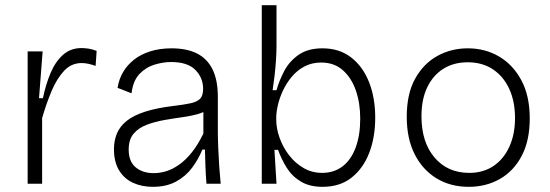

<svg xmlns="http://www.w3.org/2000/svg" viewBox="-20 -711 2130 743"><path d="M87 0V-297V-512H145L131 -331H146Q157 -384 175.5 -428Q194 -472 223.5 -498.5Q253 -525 295 -525Q307 -525 321.5 -523Q336 -521 354 -514L350 -456Q336 -461 322.5 -464Q309 -467 296 -467Q256 -467 228 -437Q200 -407 179.5 -358.5Q159 -310 143 -254V0Z M571 12Q529 12 495 -3.5Q461 -19 441 -51.5Q421 -84 421 -134Q421 -167 432.5 -194.5Q444 -222 470 -243Q496 -264 540.5 -278.5Q585 -293 651 -301Q693 -306 718 -311.5Q743 -317 754.5 -329Q766 -341 766 -367Q766 -410 736 -440.5Q706 -471 642 -471Q612 -471 578.5 -461Q545 -451 520 -425Q495 -399 489 -350L435 -371Q440 -404 456 -431.5Q472 -459 498.5 -480Q525 -501 562 -512.5Q599 -524 644 -524Q703 -524 742.5 -504Q782 -484 802.5 -442.5Q823 -401 823 -336V-205Q823 -176 824.5 -139Q826 -102 828.5 -65.5Q831 -29 834 0H779Q776 -36 775 -68Q774 -100 773 -132H763Q748 -95 723.5 -62Q699 -29 661.5 -8.5Q624 12 571 12ZM575 -41Q599 -41 623.5 -48.5Q648 -56 673.5 -74Q699 -92 722.5 -121.5Q746 -151 767 -194V-304L796 -299Q782 -281 753.5 -272Q725 -263 689 -258Q653 -253 616 -246.5Q579 -240 547.5 -228Q516 -216 497 -193.5Q478 -171 478 -132Q478 -86 505 -63.5Q532 -41 575 -41Z M1228 12Q1178 12 1144 -8.5Q1110 -29 1089.5 -62Q1069 -95 1056 -131H1042L1050 0H993V-252V-691H1050V-534Q1050 -508 1048 -478Q1046 -448 1042.5 -418Q1039 -388 1035 -362H1050Q1060 -398 1079.5 -435.5Q1099 -473 1135 -498.5Q1171 -524 1228 -524Q1293 -524 1338.5 -489Q1384 -454 1408 -393.5Q1432 -333 1432 -256Q1432 -180 1409 -120Q1386 -60 1341 -24Q1296 12 1228 12ZM1226 -42Q1273 -42 1306 -67.5Q1339 -93 1356.5 -140.5Q1374 -188 1374 -252Q1374 -312 1357 -361Q1340 -410 1306.5 -439.5Q1273 -469 1223 -469Q1187 -469 1158.5 -454Q1130 -439 1109.5 -414.5Q1089 -390 1075.5 -361.5Q1062 -333 1055.5 -305Q1049 -277 1049 -256V-248Q1049 -214 1062 -177.5Q1075 -141 1098.5 -110.5Q1122 -80 1154.5 -61Q1187 -42 1226 -42Z M1794 12Q1723 12 1669 -21Q1615 -54 1584.5 -114.5Q1554 -175 1554 -259Q1554 -348 1586.5 -406.5Q1619 -465 1672.5 -494.5Q1726 -524 1790 -524Q1857 -524 1911 -492.5Q1965 -461 1997.5 -400.5Q2030 -340 2030 -253Q2030 -167 1999 -108Q1968 -49 1914.5 -18.5Q1861 12 1794 12ZM1796 -42Q1850 -42 1889.5 -68.5Q1929 -95 1951 -143Q1973 -191 1973 -254Q1973 -319 1950.5 -367.5Q1928 -416 1887 -443Q1846 -470 1790 -470Q1736 -470 1696 -445Q1656 -420 1633.5 -373.5Q1611 -327 1611 -261Q1611 -161 1661.5 -101.5Q1712 -42 1796 -42Z"/></svg>

Font: Bricolage Grotesque 96pt ExtraBold ExtraLight
Style: Regular
Weight: 250
Version: Version 1.001;gftools[0.9.33.dev8+g029e19f]